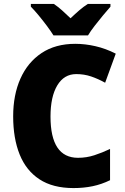

<svg xmlns="http://www.w3.org/2000/svg" viewBox="-20 -947 637 977"><path d="M368 -570Q306 -570 271.5 -512.5Q237 -455 237 -354Q237 -144 377 -144Q420 -144 460 -157Q500 -170 540 -189V-30Q497 -9 451.5 0.5Q406 10 354 10Q249 10 181 -34.5Q113 -79 80 -161Q47 -243 47 -355Q47 -464 84 -547Q121 -630 191.5 -677Q262 -724 363 -724Q413 -724 465.5 -712Q518 -700 569 -674L515 -526Q479 -546 443.5 -558Q408 -570 368 -570ZM252 -767Q239 -788 218.5 -815.5Q198 -843 176 -869.5Q154 -896 137 -913V-927H254Q276 -912 295.5 -894.5Q315 -877 339 -854Q363 -877 384 -895Q405 -913 427 -927H542V-913Q526 -895 504.5 -869Q483 -843 462 -816Q441 -789 428 -767Z"/></svg>

Font: Noto Sans Myanmar SemiCondensed Black
Style: Regular
Weight: 900
Width: 4
Designer: Monotype Design Team
Foundry: Monotype Imaging Inc.
Version: Version 2.107; ttfautohint (v1.8.4.7-5d5b)